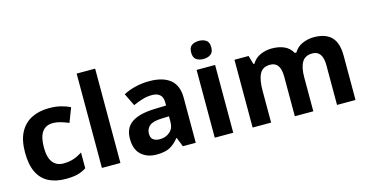

<svg xmlns="http://www.w3.org/2000/svg" viewBox="-78 -1122 2866 1494"><g transform="rotate(-15 1355.0 -375.0)"><path d="M300 10Q219 10 162 -19.5Q105 -49 75 -111Q45 -173 45 -270Q45 -370 79 -433Q113 -496 173.5 -526Q234 -556 313 -556Q369 -556 410.5 -545Q452 -534 483 -519L439 -404Q404 -418 373.5 -427Q343 -436 313 -436Q197 -436 197 -271Q197 -189 227.5 -150Q258 -111 313 -111Q360 -111 396 -123.5Q432 -136 466 -158V-31Q432 -9 394.5 0.5Q357 10 300 10Z M741 0H592V-760H741Z M1121 -557Q1231 -557 1289.5 -509.5Q1348 -462 1348 -364V0H1244L1215 -74H1211Q1176 -30 1137 -10Q1098 10 1030 10Q957 10 909 -32.5Q861 -75 861 -163Q861 -250 922 -291.5Q983 -333 1105 -337L1200 -340V-364Q1200 -407 1177.5 -427Q1155 -447 1115 -447Q1075 -447 1037 -435.5Q999 -424 961 -407L912 -508Q956 -531 1009.5 -544Q1063 -557 1121 -557ZM1142 -251Q1070 -249 1042 -225Q1014 -201 1014 -162Q1014 -128 1034 -113.5Q1054 -99 1086 -99Q1134 -99 1167 -127.5Q1200 -156 1200 -208V-253Z M1650 -546V0H1501V-546ZM1576 -760Q1609 -760 1633 -744.5Q1657 -729 1657 -686.8Q1657 -646 1633 -630Q1609 -614 1576 -614Q1541.7 -614 1518.4 -630Q1495 -646 1495 -686.8Q1495 -729 1518.4 -744.5Q1541.7 -760 1576 -760Z M2447 -556Q2540 -556 2587.5 -508.5Q2635 -461 2635 -356V0H2486V-319.4Q2486 -437 2403.8 -437Q2345 -437 2320 -395Q2295 -353 2295 -273.5V0H2146V-319.4Q2146 -437 2064 -437Q2002.3 -437 1978.6 -390.7Q1955 -344.4 1955 -257.4V0H1806V-546H1920L1940.2 -476H1948Q1973 -518 2016.5 -537Q2060 -556 2106.7 -556Q2167 -556 2209 -536.5Q2251 -517 2273 -476H2286Q2311 -518 2355.5 -537Q2400 -556 2447 -556Z"/></g></svg>

Font: Noto Sans Gunjala Gondi
Style: Regular
Weight: 400
Designer: Ek Type
Foundry: Ek Type
Version: Version 1.004